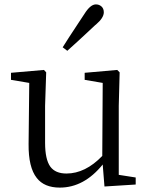

<svg xmlns="http://www.w3.org/2000/svg" viewBox="-20 -839 679 873"><path d="M252 14Q181 14 147 -30Q109 -78 110 -184L113 -462L30 -476V-508L180 -521L190 -510L185 -358V-190Q185 -114 209 -81Q232 -50 282 -50Q368 -50 445 -130L447 -462L365 -476V-508L513 -521L524 -510L520 -358V-44L597 -32V0L455 9L447 -91Q362 14 252 14ZM286 -608 265 -624Q288 -661 335 -732Q355 -762 364 -776Q391 -819 416 -819Q431 -819 441.5 -809.5Q452 -800 452 -783Q452 -758 417 -728Q415 -727 412 -724Q330 -647 286 -608Z"/></svg>

Font: Cactus Classical Serif
Style: Regular
Weight: 400
Designer: Henry Chan (via Glyphwiki)、田海東、宇文滿月
Foundry: Moonlit Owen
Version: Version 1.000